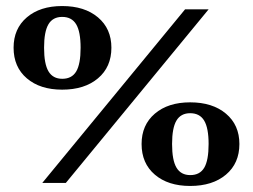

<svg xmlns="http://www.w3.org/2000/svg" viewBox="-20 -606 838 636"><path d="M120 0 593 -575H671L198 0ZM185.9 -309Q112.8 -309 68.9 -346.5Q25 -384 25 -448Q25 -511 68.9 -548.5Q112.8 -586 185.9 -586Q260 -586 304.5 -548.5Q349 -511 349 -448Q349 -384 304.5 -346.5Q260 -309 185.9 -309ZM186.3 -345Q218 -345 232.5 -369.4Q247 -393.8 247 -447.8Q247 -501 232.3 -525.5Q217.6 -550 185.9 -550Q155 -550 140.5 -525.6Q126 -501.2 126 -448.1Q126 -394 140.7 -369.5Q155.4 -345 186.3 -345ZM609.9 10Q536.8 10 492.9 -27.5Q449 -65 449 -129Q449 -192 492.9 -229.5Q536.8 -267 609.9 -267Q684 -267 728.5 -229.5Q773 -192 773 -129Q773 -65 728.5 -27.5Q684 10 609.9 10ZM610.3 -26Q642 -26 656.5 -50.4Q671 -74.8 671 -129Q671 -182 656.3 -206.5Q641.6 -231 609.9 -231Q579 -231 564.5 -206.6Q550 -182.2 550 -129.1Q550 -75 564.7 -50.5Q579.4 -26 610.3 -26Z"/></svg>

Font: Baskervville SC
Style: Regular
Weight: 400
Designer: Alexis Faudot, Rémi Forte, Morgane Pierson, Rafael Ribas, Tanguy Vanlaeys, Rosalie Wagner, Thomas Huot-Marchand
Foundry: ANRT
Version: Version 1.100